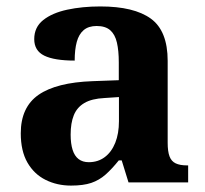

<svg xmlns="http://www.w3.org/2000/svg" viewBox="-20 -569 640 599"><path d="M201.5 10Q158.1 10 122.3 -7.8Q86.5 -25.6 65.6 -61.8Q44.8 -98 44.8 -153.1Q44.8 -234.6 100.3 -273.2Q155.9 -311.7 269 -315.8L350.6 -318.8V-374.2Q350.6 -410.7 344.8 -435.9Q339.1 -461.1 324.1 -474.5Q309 -487.9 281.5 -487.9Q256.1 -487.9 241 -475Q226 -462.2 219.5 -438.3Q213 -414.4 213 -380Q149.5 -380 118.1 -395.4Q86.8 -410.8 86.8 -446.9Q86.8 -484.1 114.8 -506.4Q142.9 -528.7 189.8 -538.8Q236.8 -548.9 292.9 -548.9Q398.2 -548.9 450.7 -510.8Q503.1 -472.6 503.1 -379.1V-123.9Q503.1 -96.4 508.9 -81.1Q514.6 -65.8 528 -59.4Q541.4 -53 563.4 -53H567V0H380.9L359.7 -68.6H350.6Q329 -41.8 309.3 -24.3Q289.6 -6.9 264.8 1.6Q240 10 201.5 10ZM256.9 -63Q285.8 -63 306.9 -78.9Q328 -94.7 339.6 -123.6Q351.1 -152.5 351.1 -191V-266.2L306.2 -263.2Q266.1 -261.2 243.2 -247.6Q220.2 -234.1 210.3 -209.6Q200.4 -185.1 200.4 -149.1Q200.4 -121 206.5 -101.6Q212.6 -82.3 225.2 -72.7Q237.9 -63 256.9 -63Z"/></svg>

Font: Noto Serif Gurmukhi
Style: Regular
Weight: 400
Designer: Vaibhav Singh and the Monotype Design Team
Foundry: Monotype Imaging Inc.
Version: Version 2.003